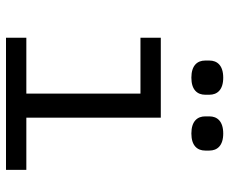

<svg xmlns="http://www.w3.org/2000/svg" viewBox="-82 -682 764 640"><g transform="rotate(90 300.0 -362.0)"><path d="M105.8 0H546.2V-67.8H372.2V-516H105.8V-448.2H291.9V-67.8H105.8ZM181.8 -664.1C181.8 -638.1 197.8 -617.9 239 -617.9C279.8 -617.9 295.8 -638.1 295.8 -664.1V-677.9C295.8 -703.8 279.8 -724.1 239 -724.1C197.8 -724.1 181.8 -703.8 181.8 -677.9ZM367.9 -664.1C367.9 -638.1 383.9 -617.9 425.1 -617.9C465.9 -617.9 481.9 -638.1 481.9 -664.1V-677.9C481.9 -703.8 465.9 -724.1 425.1 -724.1C383.9 -724.1 367.9 -703.8 367.9 -677.9Z"/></g></svg>

Font: Margiela Mono
Style: Regular
Weight: 400
Designer: Mike Abbink, Paul van der Laan, Pieter van Rosmalen
Foundry: Bold Monday
Version: Version 2.003 2021